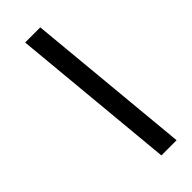

<svg xmlns="http://www.w3.org/2000/svg" viewBox="-252 -746 841 841"><g transform="rotate(-45 169.0 -325.0)"><path d="M115.2 -710.9H209L281.7 61H187.5Z"/></g></svg>

Font: RobotoCondensed-Italic
Style: Italic
Weight: 400
Designer: Google
Version: Version 1.200311; 2013